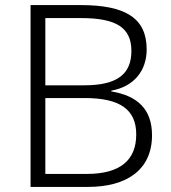

<svg xmlns="http://www.w3.org/2000/svg" viewBox="-20 -734 672 754"><path d="M298 -714H100V0H326C475 0 577 -65 577 -203C577 -304 521 -358 417 -375V-378C507 -394 556 -457 556 -540C556 -662 474 -714 298 -714ZM311 -399H158V-663H298C436 -663 496 -626 496 -534C496 -445 443 -399 311 -399ZM158 -349H312C450 -349 515 -305 515 -206C515 -105 452 -51 321 -51H158Z"/></svg>

Font: Noto Sans Telugu Light
Style: Regular
Weight: 300
Designer: Jelle Bosma - Monotype Design Team
Foundry: Monotype Imaging Inc.
Version: Version 2.005